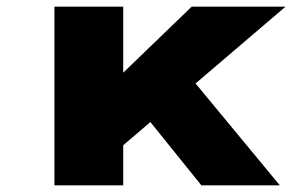

<svg xmlns="http://www.w3.org/2000/svg" viewBox="-20 -555 910 575"><path d="M342 -114 245 -237 554 -535H835ZM143 0V-535H349V0ZM583 0 376 -257 521 -359 818 0Z"/></svg>

Font: Lexend Giga Black
Style: Regular
Weight: 900
Designer: Bonnie Shaver-Troup, Thomas Jockin
Foundry: Lexend
Version: Version 1.007